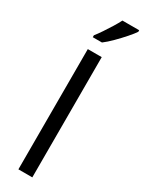

<svg xmlns="http://www.w3.org/2000/svg" viewBox="-256 -1020 790 1051"><g transform="rotate(30 138.5 -495.0)"><path d="M173 0H85V-760H173ZM277 -980Q265 -962 240 -933.5Q215 -905 186.5 -876.5Q158 -848 134 -830H76V-842Q91 -861 108.5 -887Q126 -913 143 -940.5Q160 -968 171 -990H277Z"/></g></svg>

Font: Noto Sans Manichaean
Style: Regular
Weight: 400
Designer: Monotype Design Team
Foundry: Monotype Imaging Inc.
Version: Version 2.005; ttfautohint (v1.8.4.7-5d5b)